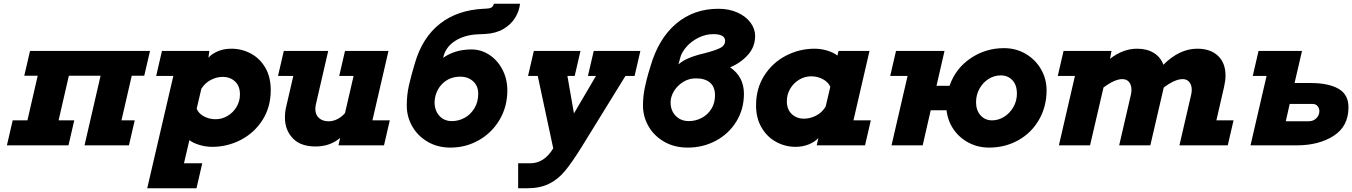

<svg xmlns="http://www.w3.org/2000/svg" viewBox="-20 -779 7247 1029"><path d="M141 -506H784L753 -373H686L631 -134H702L671 0H433L519 -373H349L294 -134H378L347 0H17L48 -134H127L182 -373H110Z M1102 -506 1097 -470Q1116 -491 1148 -504.5Q1180 -518 1220 -518Q1276 -518 1324.5 -492Q1373 -466 1402 -416Q1431 -366 1431 -296Q1431 -205 1387 -136Q1343 -67 1271 -29.5Q1199 8 1117 8Q1082 8 1048 -2.5Q1014 -13 995 -28L966 96H1064L1033 230H769L909 -372H817L848 -506ZM1059 -303 1034 -196Q1045 -170 1073.5 -155Q1102 -140 1135 -140Q1170 -140 1200 -158Q1230 -176 1248 -206.5Q1266 -237 1266 -273Q1266 -318 1239.5 -342.5Q1213 -367 1174 -367Q1141 -367 1109.5 -350.5Q1078 -334 1059 -303Z M2062 -506 1976 -134H2069L2038 0H1794L1803 -40Q1749 6 1671 6Q1593 6 1552 -35Q1507 -80 1507 -149Q1507 -179 1514 -208L1552 -372H1470L1501 -506H1739L1673 -220Q1670 -207 1670 -195Q1670 -164 1689.5 -146.5Q1709 -129 1741 -129Q1765 -129 1788 -140.5Q1811 -152 1829 -173L1875 -372H1798L1829 -506Z M2160 -213Q2160 -270 2171.5 -321Q2183 -372 2204 -442Q2244 -578 2337.5 -651.5Q2431 -725 2571 -732L2589 -733Q2608 -734 2616 -740.5Q2624 -747 2627 -759H2767Q2763 -720 2741 -684Q2719 -648 2678.5 -624Q2638 -600 2581 -597L2540 -595Q2469 -592 2418 -559Q2367 -526 2355 -469Q2418 -514 2507 -514Q2558 -514 2602 -485.5Q2646 -457 2672.5 -406.5Q2699 -356 2699 -295Q2699 -208 2658 -138Q2617 -68 2547 -28Q2477 12 2394 12Q2325 12 2271.5 -19.5Q2218 -51 2189 -102.5Q2160 -154 2160 -213ZM2543 -277Q2543 -318 2516 -343Q2489 -368 2447 -368Q2396 -368 2360.5 -339Q2325 -310 2313 -262Q2309 -243 2309 -232Q2309 -187 2334.5 -158.5Q2360 -130 2402 -130Q2438 -130 2470 -147.5Q2502 -165 2522.5 -198.5Q2543 -232 2543 -277Z M2757 96H2822Q2897 96 2945 16L2862 -372H2810L2841 -506H3091L3060 -372H3021L3056 -171L3174 -372H3131L3162 -506H3412L3381 -372H3332L3097 9Q3046 91 3008.5 136.5Q2971 182 2922.5 206Q2874 230 2804 230H2757Z M3426 -213Q3426 -263 3436 -310Q3446 -357 3455 -386.5Q3464 -416 3466 -423Q3509 -572 3603.5 -652Q3698 -732 3830 -732Q3888 -732 3933 -711.5Q3978 -691 4002.5 -657.5Q4027 -624 4027 -587Q4027 -528 3988.5 -485Q3950 -442 3893 -418Q3967 -368 3967 -276Q3967 -194 3926.5 -128Q3886 -62 3817 -25Q3748 12 3666 12Q3594 12 3539.5 -19.5Q3485 -51 3455.5 -102.5Q3426 -154 3426 -213ZM3725 -486 3757 -494Q3808 -507 3837 -520.5Q3866 -534 3866 -560Q3866 -596 3803 -596Q3761 -596 3722.5 -576.5Q3684 -557 3658 -527Q3632 -497 3625 -467L3616 -434Q3636 -451 3661 -463Q3686 -475 3725 -486ZM3812 -268Q3812 -313 3785.5 -336Q3759 -359 3710 -359Q3661 -359 3622.5 -326Q3584 -293 3575 -246Q3574 -239 3574 -230Q3574 -186 3601.5 -158Q3629 -130 3672 -130Q3708 -130 3740.5 -147Q3773 -164 3792.5 -195.5Q3812 -227 3812 -268Z M4554 -134H4647L4616 0H4357L4366 -39Q4346 -18 4314 -5Q4282 8 4243 8Q4189 8 4140.5 -18Q4092 -44 4062 -94.5Q4032 -145 4032 -214Q4032 -305 4076 -374Q4120 -443 4192 -480.5Q4264 -518 4346 -518Q4380 -518 4414.5 -507.5Q4449 -497 4468 -481L4474 -506H4640ZM4405 -208 4430 -314Q4418 -340 4389.5 -355Q4361 -370 4328 -370Q4293 -370 4263 -352Q4233 -334 4215 -303.5Q4197 -273 4197 -237Q4197 -192 4223.5 -167.5Q4250 -143 4289 -143Q4322 -143 4354 -159.5Q4386 -176 4405 -208Z M5042 -506 4999 -319H5069Q5101 -412 5181.5 -466.5Q5262 -521 5361 -521Q5424 -521 5476 -491Q5528 -461 5558.5 -409Q5589 -357 5589 -295Q5589 -208 5548.5 -137.5Q5508 -67 5437.5 -27.5Q5367 12 5281 12Q5221 12 5171 -14.5Q5121 -41 5090 -86.5Q5059 -132 5053 -188H4968L4925 0H4758L4844 -372H4751L4782 -506ZM5297 -134Q5331 -134 5361.5 -153Q5392 -172 5411 -205Q5430 -238 5430 -277Q5430 -324 5405.5 -349.5Q5381 -375 5344 -375Q5308 -375 5277.5 -355.5Q5247 -336 5229 -303Q5211 -270 5211 -231Q5211 -188 5235 -161Q5259 -134 5297 -134Z M5937 -506 5929 -464Q5999 -518 6074 -518Q6127 -518 6163.5 -495.5Q6200 -473 6215 -432Q6301 -518 6397 -518Q6467 -518 6507.5 -480Q6548 -442 6548 -374Q6548 -347 6540 -312L6499 -134H6591L6560 0H6301L6364 -272Q6367 -286 6367 -297Q6367 -324 6354 -339.5Q6341 -355 6318 -355Q6277 -355 6217 -310L6145 0H5978L6041 -272Q6044 -286 6044 -297Q6044 -324 6031 -339.5Q6018 -355 5995 -355Q5954 -355 5894 -310L5822 0H5655L5741 -372H5649L5680 -506Z M6958 -506 6918 -334H7006Q7099 -334 7153 -303.5Q7207 -273 7207 -204Q7207 -102 7127.5 -51Q7048 0 6929 0H6682L6768 -372H6694L6725 -506ZM6871 -129H6993Q7019 -129 7035 -145.5Q7051 -162 7051 -183Q7051 -198 7041.5 -210Q7032 -222 7014 -222H6892Z"/></svg>

Font: Arvo
Style: Bold Italic
Weight: 700
Italic angle: -13°
Designer: Anton Koovit (Cyrillic Expansion: Cyreal)
Foundry: Anton Koovit, Yassin Baggar
Version: Version 3.000